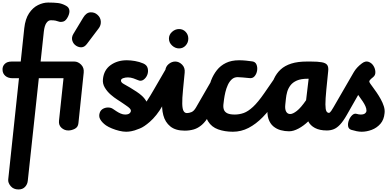

<svg xmlns="http://www.w3.org/2000/svg" viewBox="-38 -1024 3053 1507"><path d="M107 463Q68 463 46 437Q24 411 26.5 385L152.5 -802.5Q160.5 -875.5 190 -919.8Q219.5 -964 260 -984Q300.5 -1004 340 -1004Q387 -1004 417.5 -1000.2Q448 -996.5 479 -979.5Q501.5 -968 506 -946Q510.5 -924 496 -894Q479.5 -860.5 458.5 -854.8Q437.5 -849 422 -855Q412.5 -859 398.2 -862Q384 -865 360.5 -865Q340.5 -865 325.8 -843.2Q311 -821.5 306 -775.5L180 395.5Q177 423.5 158.2 443.2Q139.5 463 107 463ZM61.5 -410Q25.5 -410 4.2 -428.2Q-17 -446.5 -18 -475Q-20 -502.5 -1.2 -521.8Q17.5 -541 53.5 -541H542Q573 -541 588.5 -520.8Q604 -500.5 604.5 -476Q605 -451.5 591.2 -430.8Q577.5 -410 550 -410Z M498 0Q467.5 0 444.5 -20.8Q421.5 -41.5 425 -75.5L467 -471Q469.5 -502 493.5 -521.5Q517.5 -541 545 -541Q574.5 -541 598.8 -516.5Q623 -492 619 -454L577.5 -57Q574.5 -26 549 -13Q523.5 0 498 0ZM561 -664Q538 -678 529.8 -704.2Q521.5 -730.5 538 -758L615 -885.5Q639 -925.5 671.8 -927.2Q704.5 -929 727.5 -907.5Q751 -886.5 753.2 -856.5Q755.5 -826.5 737 -802L644.5 -679.5Q626 -655 604.2 -653Q582.5 -651 561 -664Z M952 10Q927.5 10 897.8 2.8Q868 -4.5 840.5 -15.8Q813 -27 794.5 -39.5Q764 -61 749 -86.8Q734 -112.5 746.5 -143.5Q754.5 -162 772.5 -171.2Q790.5 -180.5 811.5 -180.2Q832.5 -180 848 -169.5Q859 -162 874.8 -151.5Q890.5 -141 908.5 -133Q926.5 -125 944 -125Q967.5 -125 978.2 -134Q989 -143 989.5 -155Q989.5 -163.5 980.5 -173.2Q971.5 -183 949.5 -197.5Q942.5 -202.5 930.2 -210.8Q918 -219 904.8 -228Q891.5 -237 881.5 -243Q858.5 -257.5 831 -281.2Q803.5 -305 784.8 -336.2Q766 -367.5 770 -403Q777 -474.5 830 -512.8Q883 -551 957 -551Q987.5 -551 1021.8 -545Q1056 -539 1086.5 -526Q1115.5 -513.5 1121.5 -487.2Q1127.5 -461 1118 -436.5Q1108.5 -412.5 1088.5 -398.2Q1068.5 -384 1045 -395Q1031.5 -401.5 1009 -409Q986.5 -416.5 966 -416.5Q946 -416.5 929.2 -410.5Q912.5 -404.5 911.5 -393Q910 -377.5 933.8 -364.5Q957.5 -351.5 982 -337Q1006.5 -322.5 1032.5 -305.2Q1058.5 -288 1073 -274.5Q1096.5 -255 1116.5 -219.2Q1136.5 -183.5 1131.5 -136.5Q1127 -84.5 1098.8 -52.2Q1070.5 -20 1030.8 -5Q991 10 952 10ZM1017.5 0Q1013.5 1.5 1010.5 -5.2Q1007.5 -12 1007 -24.5Q1006.5 -43.5 1015.8 -73.8Q1025 -104 1050 -136.5Q1076.5 -171.5 1100.2 -207.8Q1124 -244 1142.5 -274.5Q1161 -305 1170.5 -322L1274.5 -501.5Q1277.5 -507.5 1281.5 -507.5Q1291.5 -508 1301.5 -480Q1311.5 -452 1316.5 -417.5Q1320.5 -390 1320 -365Q1319.5 -340 1312.5 -327L1239.5 -197.5Q1215.5 -155 1189.5 -122.5Q1163.5 -90 1137.5 -67.5Q1092 -28 1060.2 -15.8Q1028.5 -3.5 1017.5 0Z M1412 1.5Q1339.5 1.5 1298.8 -31.8Q1258 -65 1243.8 -119.8Q1229.5 -174.5 1236 -239.5L1259.5 -471Q1262.5 -502 1286.2 -521.5Q1310 -541 1337.5 -541Q1367 -541 1391.2 -516.8Q1415.5 -492.5 1411.5 -454L1398.5 -320Q1391.5 -249 1392.5 -209Q1393.5 -169 1402.8 -152.8Q1412 -136.5 1429 -136.5ZM1288 -721Q1288 -752 1312.5 -774Q1337 -796 1367.5 -796Q1398.5 -796 1419.2 -774Q1440 -752 1440 -721Q1440 -689.5 1419.2 -666.8Q1398.5 -644 1367.5 -644Q1337 -644 1312.5 -666.8Q1288 -689.5 1288 -721ZM1429 -136.5Q1446 -136.5 1465 -144.2Q1484 -152 1500.5 -180.5L1641.5 -425Q1648.5 -438 1655.5 -438Q1665 -438.5 1671.2 -418Q1677.5 -397.5 1679.5 -365Q1681.5 -332.5 1678 -297.5Q1675 -271.5 1668.8 -246.2Q1662.5 -221 1651.5 -202L1605.5 -121Q1577.5 -71 1547 -44.5Q1516.5 -18 1483 -8.2Q1449.5 1.5 1412 1.5Q1379.5 1.5 1362.8 -18Q1346 -37.5 1345.5 -62Q1345 -89 1365.8 -112.8Q1386.5 -136.5 1429 -136.5Z M1920.5 -411Q1895.5 -413.5 1867.5 -416Q1839.5 -418.5 1827.5 -418.5Q1800 -418.5 1781.2 -401.2Q1762.5 -384 1750.2 -357.2Q1738 -330.5 1731 -300.8Q1724 -271 1720.5 -245Q1717 -219 1715.5 -204Q1713 -179 1720.2 -161.2Q1727.5 -143.5 1747.8 -134.2Q1768 -125 1804.5 -125L1790 10Q1726 10 1674.2 -8.5Q1622.5 -27 1595.2 -71.8Q1568 -116.5 1576.5 -196Q1582 -245 1591.5 -295.5Q1601 -346 1618.5 -391.8Q1636 -437.5 1664.5 -473.5Q1693 -509.5 1735.8 -530.2Q1778.5 -551 1839 -551Q1864.5 -551 1893 -548.2Q1921.5 -545.5 1943 -542Q1966.5 -538.5 1975.2 -517.2Q1984 -496 1980 -470.2Q1976 -444.5 1960.8 -426.2Q1945.5 -408 1920.5 -411ZM1804.5 -125Q1841 -125 1875.2 -137.2Q1909.5 -149.5 1948.2 -185.5Q1987 -221.5 2036.5 -293L2135.5 -436.5Q2145.5 -451 2152 -451Q2160 -451 2162.5 -434.2Q2165 -417.5 2164.2 -391.8Q2163.5 -366 2160.5 -339Q2157 -309.5 2152 -285Q2147 -260.5 2143 -254.5L2126.5 -230.5Q2077.5 -159 2024.5 -104.8Q1971.5 -50.5 1913.2 -20.2Q1855 10 1790 10Q1768.5 10 1759 -6.8Q1749.5 -23.5 1749.5 -45.5Q1750 -73.5 1764.5 -99.2Q1779 -125 1804.5 -125Z M2201 -200.5Q2197.5 -167 2208 -148Q2218.5 -129 2240 -129Q2260.5 -129 2292 -153.5Q2323.5 -178 2364.5 -237.5L2384.5 -406H2376.5Q2324.5 -406 2292 -391.8Q2259.5 -377.5 2241.8 -354Q2224 -330.5 2216.2 -303Q2208.5 -275.5 2206 -248.5Q2203.5 -221.5 2201 -200.5ZM2527.5 0Q2471 0 2434.2 -19.5Q2397.5 -39 2381.5 -71.5Q2346 -37 2305.5 -15.2Q2265 6.5 2231 6.5Q2198 6.5 2165.5 -2.2Q2133 -11 2107.5 -32.2Q2082 -53.5 2069.2 -91Q2056.5 -128.5 2063 -186Q2070 -251 2081 -306.2Q2092 -361.5 2112 -405Q2132 -448.5 2165 -478.8Q2198 -509 2248.5 -525Q2299 -541 2371.5 -541H2400Q2457.5 -541 2488.5 -535.2Q2519.5 -529.5 2530.5 -513.5Q2541.5 -497.5 2538 -466L2523.5 -321.5Q2516 -244 2516.2 -204.5Q2516.5 -165 2523.8 -151.5Q2531 -138 2544.5 -138ZM2544.5 -138Q2547 -138 2551 -141Q2555 -144 2561.8 -153.5Q2568.5 -163 2579.5 -182L2738.5 -457Q2741.5 -462 2744.5 -462Q2753.5 -462 2764 -432Q2774.5 -402 2780 -367Q2784 -342.5 2784.5 -320.8Q2785 -299 2779.5 -289.5L2684.5 -122.5Q2656 -72.5 2631 -46Q2606 -19.5 2581.2 -9.8Q2556.5 0 2527.5 0Q2500 0 2485.8 -19.8Q2471.5 -39.5 2472 -64Q2472.5 -91 2490.2 -114.5Q2508 -138 2544.5 -138Z M2801 10Q2782.5 10 2761.2 5.8Q2740 1.5 2719 -5Q2697.5 -12 2694.2 -34Q2691 -56 2700.5 -80.5Q2710 -105 2726.8 -120.5Q2743.5 -136 2762.5 -130Q2769.5 -128 2777.2 -126.5Q2785 -125 2793 -125Q2816.5 -125 2827.2 -134Q2838 -143 2838.5 -155Q2838.5 -172 2830.2 -190.5Q2822 -209 2808.8 -228.5Q2795.5 -248 2781 -268Q2765 -290.5 2750 -313Q2735 -335.5 2726 -357.8Q2717 -380 2719 -400.5Q2722.5 -431.5 2743.2 -464.5Q2764 -497.5 2802.5 -526.5Q2830 -547.5 2854.2 -539Q2878.5 -530.5 2892.5 -508.5Q2907 -486.5 2908.2 -460Q2909.5 -433.5 2891 -419Q2880 -410.5 2873.5 -404.2Q2867 -398 2864 -393.5Q2861 -389 2860.5 -384Q2860.5 -379 2868.8 -366.8Q2877 -354.5 2890.5 -336.8Q2904 -319 2918.5 -297.5Q2935 -273.5 2950.2 -246Q2965.5 -218.5 2974.5 -190.5Q2983.5 -162.5 2980.5 -136.5Q2976 -84.5 2947.8 -52.2Q2919.5 -20 2879.8 -5Q2840 10 2801 10Z"/></svg>

Font: Edu NSW ACT Cursive
Style: Regular
Weight: 400
Designer: Tina and Corey Anderson, Eben Sorkin, Mirko Velimirovic
Foundry: Sorkin Type Co.
Version: Version 2.000